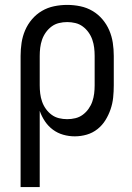

<svg xmlns="http://www.w3.org/2000/svg" viewBox="-20 -548 540 783"><path d="M64 215V-320Q64 -347 68 -373.5Q72 -400 82.5 -424.5Q93 -449 110.5 -469.5Q128 -490 151 -503.5Q174 -517 200.5 -522.5Q227 -528 254 -528Q281 -528 307.5 -522.5Q334 -517 357 -503.5Q380 -490 397.5 -469.5Q415 -449 425.5 -424.5Q436 -400 440 -373.5Q444 -347 444 -320V-200Q444 -175 441.5 -150.5Q439 -126 431 -102.5Q423 -79 410 -58Q397 -37 377.5 -21.5Q358 -6 334 1Q310 8 285 8Q261 8 238 1.5Q215 -5 196 -19Q177 -33 163.5 -53Q150 -73 142 -96V215ZM254 -62Q271 -62 287.5 -66Q304 -70 317.5 -80Q331 -90 341 -104Q351 -118 356.5 -134Q362 -150 364 -166.5Q366 -183 366 -200V-320Q366 -337 364 -353.5Q362 -370 356.5 -386Q351 -402 341 -416Q331 -430 317.5 -440Q304 -450 287.5 -454Q271 -458 254 -458Q237 -458 220.5 -454Q204 -450 190.5 -440Q177 -430 167 -416Q157 -402 151.5 -386Q146 -370 144 -353.5Q142 -337 142 -320V-200Q142 -183 144 -166.5Q146 -150 151.5 -134Q157 -118 167 -104Q177 -90 190.5 -80Q204 -70 220.5 -66Q237 -62 254 -62Z"/></svg>

Font: Iosevka Fixed
Style: Regular
Weight: 400
Monospace: yes
Designer: Belleve Invis
Foundry: Belleve Invis
Version: Version 33.2.4